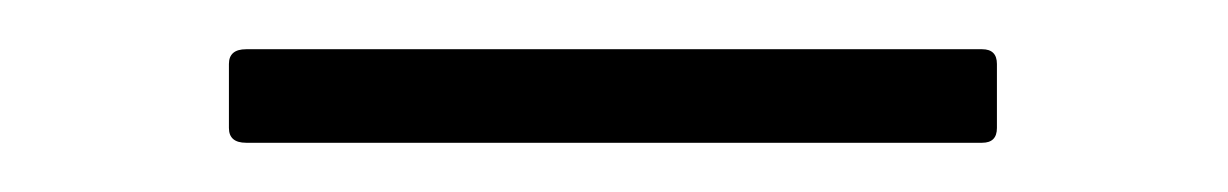

<svg xmlns="http://www.w3.org/2000/svg" viewBox="-20 -305 499 78"><path d="M80 -247Q73 -247 73 -253V-279Q73 -285 80 -285H379Q385 -285 385 -279V-253Q385 -247 379 -247Z"/></svg>

Font: Sofia Sans Semi Condensed Light
Style: Regular
Weight: 300
Designer: Botio Nikoltchev, Ani Petrova
Foundry: lettersoup
Version: Version 4.100; ttfautohint (v1.8.4.7-5d5b)